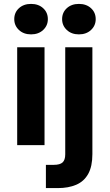

<svg xmlns="http://www.w3.org/2000/svg" viewBox="-20 -743 561 983"><path d="M68 0V-501H208V0ZM139 -567Q101 -567 77 -589.5Q53 -612 53 -645Q53 -679 77 -701Q101 -723 139 -723Q177 -723 201 -701Q225 -679 225 -645Q225 -612 201 -589.5Q177 -567 139 -567ZM215 220V101H255Q287 101 300.5 88.5Q314 76 314 47V-501H453V46Q453 109 431.5 147.5Q410 186 370 203Q330 220 276 220ZM384 -567Q346 -567 322 -589.5Q298 -612 298 -645Q298 -679 322 -701Q346 -723 384 -723Q422 -723 446 -701Q470 -679 470 -645Q470 -612 446 -589.5Q422 -567 384 -567Z"/></svg>

Font: DM Sans 18pt ExtraBold
Style: Regular
Weight: 800
Designer: Colophon Foundry, Jonny Pinhorn
Foundry: Colophon Foundry
Version: Version 4.004;gftools[0.9.30]